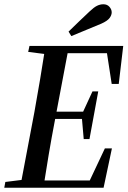

<svg xmlns="http://www.w3.org/2000/svg" viewBox="-25 -879 597 899"><path d="M-5 0 0 -27 112 -41H146L140 0ZM69 0 136 -354Q150 -431 163 -509Q176 -587 188 -664H298L231 -310Q216 -232 203 -154.5Q190 -77 178 0ZM107 -636 113 -664H258L253 -622H217ZM119 0 125 -34H430L383 -8L466 -184H499L460 0ZM179 -322 186 -356H381L375 -322ZM229 -630 235 -664H552L531 -486H498L472 -655L510 -630ZM367 -228 358 -331 361 -349 408 -451H435L394 -228ZM296 -731Q320 -755 345 -778.5Q370 -802 394 -825Q415 -845 429.5 -852Q444 -859 459 -859Q477 -859 487.5 -847Q498 -835 498 -821Q498 -808 488 -794.5Q478 -781 449 -768Q414 -753 379 -739Q344 -725 309 -710Z"/></svg>

Font: Source Serif 4 48pt SemiBold
Style: Italic
Weight: 600
Italic angle: -12°
Designer: Frank Grießhammer
Foundry: Adobe Systems Incorporated
Version: Version 4.004;hotconv 1.0.116;makeotfexe 2.5.65601